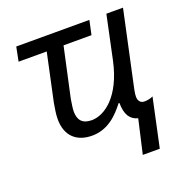

<svg xmlns="http://www.w3.org/2000/svg" viewBox="-129 -653 917 955"><g transform="rotate(-20 329.5 -175.0)"><path d="M193 -461 139 -209C134 -178 129 -153 129 -125C129 -36 182 10 263 10C349 10 403 -48 441 -97H445C446 -34 466 -4 507 7L466 186H556L611 -71C596 -64 583 -61 564 -61C545 -61 533 -76 533 -97C533 -106 534 -117 538 -136L624 -536H536L487 -305C449 -129 356 -63 287 -63C238 -63 217 -89 217 -134C217 -147 220 -170 225 -199L282 -461H430L446 -536H59L44 -461Z"/></g></svg>

Font: BC Sans
Style: Italic
Weight: 400
Italic angle: -12°
Designer: Monotype Design Team
Designer: Province of B.C.
Foundry: Monotype Imaging Inc.
Version: Version 2.000;GOOG;noto-source:20170915:90ef993387c0